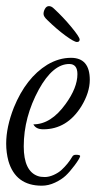

<svg xmlns="http://www.w3.org/2000/svg" viewBox="-20 -575 351 621"><path d="M154.4 -547.2Q184 -520 210.8 -487.6Q237.6 -455.2 237.6 -447.2Q237.6 -439.2 228.8 -439.2Q220 -439.2 192 -459.6Q164 -480 132.8 -510.4Q120.8 -521.6 120.8 -530Q120.8 -538.4 125.6 -546.8Q130.4 -555.2 138.4 -555.2Q146.4 -555.2 154.4 -547.2ZM209.6 -388Q270.4 -388 270.4 -316.8Q270.4 -276 243.2 -231.2Q196.8 -156.8 120 -156.8Q108 -156.8 100 -160.8Q92 -164.8 88 -172.8Q144.8 -172.8 192 -238.4Q230.4 -291.2 230.4 -335.2Q230.4 -368 204 -368Q151.2 -368 105.6 -285.6Q56.8 -196 56.8 -101.6Q56.8 -21.6 102.4 -5.6Q111.2 -2.4 124.8 -2.4Q138.4 -2.4 153.6 -9.2Q168.8 -16 179.2 -25.6Q200 -44.8 213.6 -68Q216.8 -74.4 225.6 -74.4Q240 -74.4 239.2 -69.6Q236.8 -60.8 221.2 -40Q205.6 -19.2 192.4 -6.8Q179.2 5.6 158 15.6Q136.8 25.6 115.2 25.6Q30.4 25.6 7.2 -54.4Q0 -81.6 0 -110.4Q0 -164 24.8 -227.2Q64 -323.2 132.8 -365.6Q170.4 -388 209.6 -388Z"/></svg>

Font: Euphoria Script
Style: Regular
Weight: 400
Designer: Sabrina Mariela Lopez
Foundry: Sabrina Mariela Lopez
Version: Version 1.002